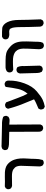

<svg xmlns="http://www.w3.org/2000/svg" viewBox="944 -1414 613 2540"><g transform="rotate(-90 1250.0 -143.5)"><path d="M356 127.9 336.4 118.2 334.5 117.2 333 115.2Q314.9 90.8 319.3 55.7Q327.1 -134.3 327.1 -169.9Q327.1 -181.6 326.2 -192.1Q325.2 -202.6 323 -211.7Q320.8 -220.7 317.9 -229Q309.1 -252.4 280.5 -272.2Q252 -292 188 -291.5Q121.1 -291 64.5 -290H64H63.5Q54.2 -291 45.9 -294.7Q37.6 -298.3 30.8 -304.2L30.3 -304.7L29.8 -305.2Q15.1 -321.8 17.6 -347.7V-349.6L18.6 -351.1L28.3 -370.6L29.8 -373.5L32.7 -375L52.2 -384.8L54.7 -385.7H57.1Q118.2 -382.8 182.1 -385.3Q248 -387.7 289.6 -377.4Q303.7 -374 316.7 -368.2Q329.6 -362.3 341.1 -354Q352.5 -345.7 362.8 -335Q392.1 -303.2 406.7 -264.2Q413.6 -245.1 418 -224.6Q422.4 -204.1 423.8 -182.1Q426.8 -139.6 422.9 -86.9Q418.9 -35.6 418.9 14.2Q418.9 65.9 404.8 112.3L403.8 114.7L401.9 116.7Q385.3 131.3 359.4 128.9H357.4Z M814.9 120.1 795.4 110.4 793.5 109.4 792.5 107.9Q786.6 101.1 783 92.8Q779.3 84.5 778.3 75.2V74.7V74.2L776.4 -327.1Q637.2 -329.1 608.9 -331.1Q577.6 -333 550.8 -345.7L548.8 -346.7L547.4 -348.1Q532.7 -364.7 535.2 -390.6V-392.6L536.1 -394L545.9 -413.6L547.4 -416L549.3 -417.5Q573.7 -433.1 606.4 -428.7L872.1 -422.9Q924.3 -424.8 971.2 -408.7L973.6 -407.7L975.1 -405.8Q989.7 -389.2 987.3 -363.3V-361.3L986.3 -359.9L976.6 -340.3L975.6 -338.4L973.6 -336.9Q965.3 -331.1 956.1 -327.4Q946.8 -323.7 936.8 -322.8Q926.8 -321.8 916 -323.2L872.1 -326.7L874 82V84.5L873 86.4L863.3 106L862.3 107.9L860.8 108.9Q844.2 123.5 818.4 121.1H816.4Z M1106.9 141.6 1087.4 131.8 1085.4 130.9 1084 128.9Q1079.6 122.6 1076.7 115.5Q1073.7 108.4 1072.8 100.8Q1071.8 93.3 1072.3 85V83L1073.2 81.5L1083 62L1084.5 59.1L1087.9 57.6Q1119.1 43.9 1152.3 29.8Q1180.7 17.6 1206.5 1Q1169.4 -85 1138.2 -166.5Q1131.8 -183.6 1125.7 -200.7Q1119.6 -217.8 1113.8 -235.1Q1107.9 -252.4 1102.5 -270Q1097.2 -287.6 1092 -305.2Q1086.9 -322.8 1082.5 -340.3L1081.5 -343.8L1083 -347.2L1092.8 -366.7L1093.8 -368.7L1095.7 -370.1Q1114.3 -384.3 1139.6 -381.8H1141.6L1143.1 -380.9L1162.6 -371.1L1166 -369.1L1167.5 -365.7Q1196.8 -289.6 1223.6 -216.3Q1235.8 -183.1 1250 -149.9Q1264.2 -116.7 1280.8 -84.5Q1329.1 -141.1 1343.8 -210.9Q1360.4 -289.6 1370.1 -369.1L1370.6 -373L1373.5 -375.5Q1390.1 -390.1 1416 -387.7H1418L1419.4 -386.7L1439 -377L1440.9 -376L1442.4 -374Q1447.8 -367.2 1450.7 -359.4Q1453.6 -351.6 1454.6 -343.3Q1455.6 -335 1454.1 -326.7Q1455.1 -278.8 1446 -228.8Q1437 -178.7 1418 -126.5Q1379.4 -20.5 1311.5 37.1Q1244.6 94.2 1201.9 114.3Q1159.2 134.3 1112.8 142.6L1109.9 143.1Z M1906.7 129.9 1887.2 120.1 1884.8 118.7 1883.3 116.2Q1866.2 88.4 1870.1 49.8Q1878.9 -111.3 1877.4 -144.5Q1876 -176.8 1867.7 -199.7Q1859.9 -222.2 1838.9 -242.7Q1828.6 -252.4 1812.7 -260Q1796.9 -267.6 1774.9 -272.9Q1730.5 -283.2 1602.1 -274.4H1599.6L1597.2 -275.4L1577.6 -285.2L1575.7 -286.1L1574.2 -288.1Q1560.1 -306.6 1562.5 -332V-334L1563.5 -335.4L1573.2 -355L1574.2 -357.4L1576.7 -358.4Q1604.5 -377.9 1640.6 -376Q1731.9 -377 1775.4 -373.5Q1797.4 -371.6 1816.2 -366.7Q1835 -361.8 1850.6 -353.5Q1879.9 -336.9 1910.2 -307.6Q1925.3 -293 1936.8 -275.9Q1948.2 -258.8 1955.6 -239.7Q1959 -230.5 1961.9 -220.2Q1964.8 -210 1966.8 -199.2Q1968.8 -188.5 1970 -177Q1971.2 -165.5 1971.7 -153.3Q1973.6 -105.5 1970.7 -37.6Q1969.2 -3.9 1968.5 20Q1967.8 43.9 1967.8 58.6Q1967.8 74.2 1964.6 88.6Q1961.4 103 1955.1 115.7L1954.1 117.7L1952.6 118.7Q1936 133.3 1910.2 130.9H1908.2ZM1593.3 114.3 1573.7 104.5 1570.8 103 1569.3 100.1Q1562 86.4 1558.3 71.5Q1554.7 56.6 1554.7 40.5Q1554.7 10.7 1548.8 -184.1V-185.1V-185.5Q1551.3 -204.1 1563 -218.3L1563.5 -218.8L1564 -219.2Q1568.4 -223.1 1573.2 -225.6Q1578.1 -228 1583.5 -229.5Q1588.9 -231 1594.5 -231.4Q1600.1 -231.9 1606.4 -231.4H1608.4L1609.9 -230.5L1629.4 -220.7L1632.8 -219.2L1633.8 -215.8Q1650.4 -176.8 1646.5 -129.4L1652.3 75.7V78.1L1651.4 80.6L1641.6 100.1L1640.6 102.1L1639.2 103Q1630.9 110.4 1620.1 113.3Q1609.4 116.2 1596.7 115.2H1594.7Z M2205.6 126 2186 116.2 2184.6 115.2 2183.1 114.3Q2170.4 100.1 2168 81.1V80.6Q2162.1 -81.1 2162.1 -166Q2162.1 -178.2 2161.9 -189.2Q2161.6 -200.2 2161.4 -210.2Q2161.1 -220.2 2160.4 -229.2Q2159.7 -238.3 2158.9 -246.3Q2158.2 -254.4 2157.2 -261.2Q2156.2 -268.1 2155 -273.9Q2153.8 -279.8 2152.8 -284.7Q2144 -316.4 2128.9 -323.2Q2111.8 -331.1 2080.1 -327.1Q2042.5 -322.8 2014.6 -340.3L2013.2 -341.3L2012.2 -342.3Q1997.6 -358.9 2000 -384.8V-386.7L2001 -388.2L2010.7 -407.7L2012.2 -410.6L2015.1 -412.1L2034.7 -421.9L2036.6 -422.9H2039.1Q2103 -423.8 2146.5 -419.9Q2158.7 -418.9 2169.9 -413.8Q2181.2 -408.7 2191.2 -400.4Q2201.2 -392.1 2210 -380.4Q2218.8 -368.7 2226.6 -353.5Q2256.8 -294.4 2256.8 -196.3Q2256.8 -100.6 2264.6 87.4V89.8L2263.7 92.3L2253.9 111.8L2252.9 113.8L2251.5 114.7Q2234.9 129.4 2209 127H2207Z"/></g></svg>

Font: NaikaiFont
Style: Bold
Weight: 700
Version: Version 1.89